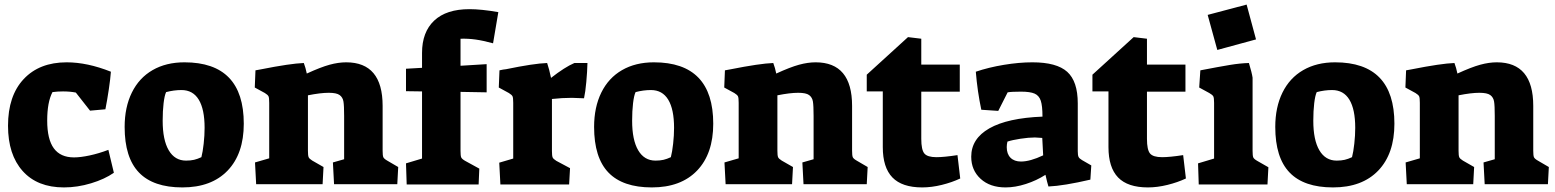

<svg xmlns="http://www.w3.org/2000/svg" viewBox="-20 -805 6789 838"><path d="M15 -256Q15 -387 83.5 -460Q152 -533 271 -533Q361 -533 464 -492Q462 -463 455 -415.5Q448 -368 440 -328L373 -322L311 -401Q286 -406 255 -406Q230 -406 209 -403Q186 -359 186 -279Q186 -197 215 -157.5Q244 -118 303 -118Q331 -118 371 -126.5Q411 -135 453 -151L477 -51Q437 -23 377.5 -5Q318 13 259 13Q143 13 79 -58.5Q15 -130 15 -256Z M524 -251Q524 -337 555.5 -401Q587 -465 646 -499Q705 -533 785 -533Q1044 -533 1044 -265Q1044 -134 973.5 -60.5Q903 13 776 13Q649 13 586.5 -52Q524 -117 524 -251ZM859 -119Q865 -142 869 -178Q873 -214 873 -247Q873 -328 847.5 -370Q822 -412 772 -412Q739 -412 705 -403Q698 -388 694 -354.5Q690 -321 690 -278Q690 -194 716.5 -149Q743 -104 792 -104Q812 -104 827 -107.5Q842 -111 859 -119Z M1093 -96 1155 -114V-356Q1155 -378 1152 -384.5Q1149 -391 1136 -399L1092 -423L1095 -498L1117 -502Q1248 -528 1306 -530Q1314 -509 1319 -484Q1380 -512 1418.5 -522.5Q1457 -533 1491 -533Q1650 -533 1650 -343V-147Q1650 -126 1653 -119Q1656 -112 1670 -104L1718 -76L1714 -1H1438L1433 -96L1482 -110V-299Q1482 -344 1479 -362Q1476 -380 1462.5 -390Q1449 -400 1415 -400Q1379 -400 1324 -389V-147Q1324 -126 1327 -119Q1330 -112 1343 -104L1392 -76L1388 -1H1098Z M1752 -92 1822 -113V-406L1752 -407V-505L1822 -509V-574Q1822 -665 1875 -715Q1928 -765 2029 -765Q2081 -765 2155 -752L2132 -616Q2088 -628 2055.5 -632.5Q2023 -637 1990 -636V-518L2104 -525V-402L1990 -404V-146Q1990 -125 1993 -118Q1996 -111 2010 -103L2072 -69L2069 0H1755Z M2159 -95 2220 -113V-356Q2220 -378 2217 -384.5Q2214 -391 2201 -399L2157 -423L2160 -498Q2177 -502 2189 -503Q2310 -528 2368 -530Q2377 -504 2385 -465Q2445 -512 2487 -530H2544Q2543 -492 2539 -447.5Q2535 -403 2529 -376Q2493 -378 2476 -378Q2434 -378 2389 -373V-146Q2389 -125 2392 -118Q2395 -111 2408 -103L2468 -71L2464 0H2164Z M2573 -251Q2573 -337 2604.5 -401Q2636 -465 2695 -499Q2754 -533 2834 -533Q3093 -533 3093 -265Q3093 -134 3022.5 -60.5Q2952 13 2825 13Q2698 13 2635.5 -52Q2573 -117 2573 -251ZM2908 -119Q2914 -142 2918 -178Q2922 -214 2922 -247Q2922 -328 2896.5 -370Q2871 -412 2821 -412Q2788 -412 2754 -403Q2747 -388 2743 -354.5Q2739 -321 2739 -278Q2739 -194 2765.5 -149Q2792 -104 2841 -104Q2861 -104 2876 -107.5Q2891 -111 2908 -119Z M3142 -96 3204 -114V-356Q3204 -378 3201 -384.5Q3198 -391 3185 -399L3141 -423L3144 -498L3166 -502Q3297 -528 3355 -530Q3363 -509 3368 -484Q3429 -512 3467.5 -522.5Q3506 -533 3540 -533Q3699 -533 3699 -343V-147Q3699 -126 3702 -119Q3705 -112 3719 -104L3767 -76L3763 -1H3487L3482 -96L3531 -110V-299Q3531 -344 3528 -362Q3525 -380 3511.5 -390Q3498 -400 3464 -400Q3428 -400 3373 -389V-147Q3373 -126 3376 -119Q3379 -112 3392 -104L3441 -76L3437 -1H3147Z M3833 -163V-406H3763V-479L3943 -643L4001 -636V-523H4169V-405H4001V-199Q4001 -151 4014.5 -135Q4028 -119 4067 -119Q4100 -119 4159 -128L4171 -26Q4135 -9 4090.5 2Q4046 13 4005 13Q3917 13 3875 -30.5Q3833 -74 3833 -163Z M4219 -121Q4219 -200 4298.5 -245Q4378 -290 4530 -296Q4530 -343 4522.5 -365.5Q4515 -388 4495.5 -396.5Q4476 -405 4436 -405Q4395 -405 4378 -402L4337 -321L4263 -326Q4246 -406 4239 -492Q4295 -511 4361.5 -522Q4428 -533 4486 -533Q4592 -533 4638 -491.5Q4684 -450 4684 -354V-145Q4684 -127 4687.5 -120Q4691 -113 4703 -106L4743 -83L4739 -21Q4623 6 4556 9Q4554 3 4550 -12.5Q4546 -28 4543 -42Q4504 -17 4457.5 -2Q4411 13 4369 13Q4301 13 4260 -24.5Q4219 -62 4219 -121ZM4533 -127 4529 -203Q4505 -205 4497 -205Q4470 -205 4434 -199.5Q4398 -194 4377 -187Q4374 -174 4374 -163Q4374 -133 4390.5 -116.5Q4407 -100 4436 -100Q4476 -100 4533 -127Z M4818 -163V-406H4748V-479L4928 -643L4986 -636V-523H5154V-405H4986V-199Q4986 -151 4999.5 -135Q5013 -119 5052 -119Q5085 -119 5144 -128L5156 -26Q5120 -9 5075.5 2Q5031 13 4990 13Q4902 13 4860 -30.5Q4818 -74 4818 -163Z M5251 -740 5421 -785 5462 -633 5293 -587ZM5209 -92 5279 -113V-356Q5279 -378 5275.5 -384.5Q5272 -391 5258 -399L5214 -423L5219 -498Q5302 -514 5347.5 -521.5Q5393 -529 5431 -530Q5444 -487 5447 -466V-146Q5447 -125 5450 -118Q5453 -111 5467 -103L5516 -75L5512 0H5212Z M5546 -251Q5546 -337 5577.5 -401Q5609 -465 5668 -499Q5727 -533 5807 -533Q6066 -533 6066 -265Q6066 -134 5995.5 -60.5Q5925 13 5798 13Q5671 13 5608.5 -52Q5546 -117 5546 -251ZM5881 -119Q5887 -142 5891 -178Q5895 -214 5895 -247Q5895 -328 5869.5 -370Q5844 -412 5794 -412Q5761 -412 5727 -403Q5720 -388 5716 -354.5Q5712 -321 5712 -278Q5712 -194 5738.5 -149Q5765 -104 5814 -104Q5834 -104 5849 -107.5Q5864 -111 5881 -119Z M6115 -96 6177 -114V-356Q6177 -378 6174 -384.5Q6171 -391 6158 -399L6114 -423L6117 -498L6139 -502Q6270 -528 6328 -530Q6336 -509 6341 -484Q6402 -512 6440.5 -522.5Q6479 -533 6513 -533Q6672 -533 6672 -343V-147Q6672 -126 6675 -119Q6678 -112 6692 -104L6740 -76L6736 -1H6460L6455 -96L6504 -110V-299Q6504 -344 6501 -362Q6498 -380 6484.5 -390Q6471 -400 6437 -400Q6401 -400 6346 -389V-147Q6346 -126 6349 -119Q6352 -112 6365 -104L6414 -76L6410 -1H6120Z"/></svg>

Font: Suez One
Style: Regular
Weight: 400
Designer: Michal Sahar
Foundry: Hagilda
Version: Version 1.001